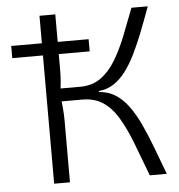

<svg xmlns="http://www.w3.org/2000/svg" viewBox="-51 -738 732 786"><g transform="rotate(-5 315.5 -345.0)"><path d="M14 -527V-577H332V-527ZM585 -690Q565 -635 546 -586.5Q527 -538 507.5 -498.5Q488 -459 466 -430Q444 -401 417 -383Q390 -365 355 -362V-358Q394 -355 423 -336.5Q452 -318 475.5 -286Q499 -254 519.5 -210.5Q540 -167 560 -114Q580 -61 603 0H533Q505 -75 481.5 -136Q458 -197 431.5 -241.5Q405 -286 370 -309.5Q335 -333 284 -333L285 -386Q332 -387 366 -411.5Q400 -436 426 -478.5Q452 -521 473.5 -575Q495 -629 518 -690ZM205 -690V-467Q205 -438 203 -413Q201 -388 196 -361Q200 -333 202.5 -307Q205 -281 205 -255V0H140V-690ZM320 -386V-333H182V-386Z"/></g></svg>

Font: Exo 2 Light
Style: Regular
Weight: 300
Designer: Natanael Gama
Foundry: Natanael Gama
Version: Version 2.010